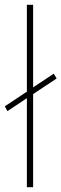

<svg xmlns="http://www.w3.org/2000/svg" viewBox="-37 -780 256 800"><path d="M75 0V-371L-6 -317L-17 -337L75 -398V-760H101V-416L187 -473L199 -453L101 -388V0Z"/></svg>

Font: Noto Sans Telugu ExtraCondensed Thin
Style: Regular
Weight: 100
Width: 2
Designer: Jelle Bosma - Monotype Design Team
Foundry: Monotype Imaging Inc.
Version: Version 2.005; ttfautohint (v1.8.4.7-5d5b)